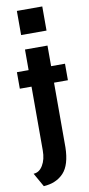

<svg xmlns="http://www.w3.org/2000/svg" viewBox="-105 -752 485 1042"><g transform="rotate(-10 138.0 -231.0)"><path d="M69 -579V-712H209V-579ZM48 250 5 174Q36.5 173 56.2 140.2Q76 107.5 76 58V-293.5H11.5V-384.5H76V-498H200V-384.5H276.5V-293.5H200V63Q198 159.5 158 202.5Q118 245.5 48 250Z"/></g></svg>

Font: Alatsi
Style: Regular
Weight: 400
Designer: Spyros Zevelakis, Eben Sorkin
Foundry: www.sorkintype.com
Version: Version 1.008; ttfautohint (v1.8.4.7-5d5b)